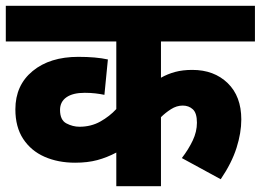

<svg xmlns="http://www.w3.org/2000/svg" viewBox="-20 -642 899 662"><path d="M859 -499H535V-374Q558 -387 584 -394Q610 -401 643 -401Q718 -401 765 -355.5Q812 -310 812 -230Q812 -184 795.5 -132Q779 -80 741 -24L607 -97Q630 -127 644.5 -157.5Q659 -188 659 -219Q659 -252 645 -265Q631 -278 610 -278Q589 -278 569.5 -265.5Q550 -253 535 -238V0H381V-116Q349 -99 315.5 -90Q282 -81 239 -81Q180 -81 133.5 -101.5Q87 -122 60 -163Q33 -204 33 -265Q33 -348 92.5 -397Q152 -446 250 -446Q311 -446 352 -437L340 -315Q326 -318 309 -320Q292 -322 272 -322Q231 -322 209 -306.5Q187 -291 187 -263Q187 -228 209 -216.5Q231 -205 254 -205Q294 -205 326 -223Q358 -241 381 -266V-499H0V-622H859Z"/></svg>

Font: Noto Sans ExtraBold
Style: Italic
Weight: 800
Italic angle: -12°
Designer: Monotype Design Team
Foundry: Monotype Imaging Inc.
Version: Version 2.013; ttfautohint (v1.8.4.7-5d5b)